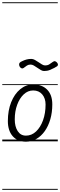

<svg xmlns="http://www.w3.org/2000/svg" viewBox="-25 -1250 532 1698"><path d="M204.5 3Q130 3 87.2 -45.8Q44.5 -94.5 44.5 -179.5Q44.5 -273 73.8 -346Q103 -419 153.8 -461Q204.5 -503 268.5 -503Q347.5 -503 392.5 -456.8Q437.5 -410.5 437.5 -327Q437.5 -255.5 420 -195.2Q402.5 -135 371 -90.5Q339.5 -46 297 -21.5Q254.5 3 204.5 3ZM105.5 -194Q105.5 -130.5 131.5 -90.5Q157.5 -50.5 204.5 -50.5Q254.5 -50.5 293.8 -87.2Q333 -124 355.5 -186.2Q378 -248.5 378 -325.5Q378 -380.5 348.5 -415.2Q319 -450 268.5 -450Q221.5 -450 184.8 -415.5Q148 -381 126.8 -323Q105.5 -265 105.5 -194ZM204.5 3Q130 3 87.2 -45.8Q44.5 -94.5 44.5 -179.5Q44.5 -273 73.8 -346Q103 -419 153.8 -461Q204.5 -503 268.5 -503Q347.5 -503 392.5 -456.8Q437.5 -410.5 437.5 -327Q437.5 -255.5 420 -195.2Q402.5 -135 371 -90.5Q339.5 -46 297 -21.5Q254.5 3 204.5 3ZM105.5 -194Q105.5 -130.5 131.5 -90.5Q157.5 -50.5 204.5 -50.5Q254.5 -50.5 293.8 -87.2Q333 -124 355.5 -186.2Q378 -248.5 378 -325.5Q378 -380.5 348.5 -415.2Q319 -450 268.5 -450Q221.5 -450 184.8 -415.5Q148 -381 126.8 -323Q105.5 -265 105.5 -194ZM364.5 -622Q351.5 -622 336.2 -630.5Q321 -639 305.2 -650.5Q289.5 -662 274.2 -670.5Q259 -679 245.5 -679Q226.5 -679 213.2 -670.2Q200 -661.5 184 -649Q177 -644 170 -645Q163 -646 157 -651.2Q151 -656.5 147.5 -664.2Q144 -672 144 -680Q144 -688.5 149.2 -695.2Q154.5 -702 173 -710Q190.5 -718.5 209.8 -723.8Q229 -729 252.5 -729Q267 -729 283.2 -720.2Q299.5 -711.5 315.5 -700.2Q331.5 -689 346.2 -680.2Q361 -671.5 373 -671.5Q398 -671.5 412 -681.8Q426 -692 445 -704.5Q455.5 -711.5 465.2 -707.2Q475 -703 481.2 -694.2Q487.5 -685.5 487.5 -678.5Q487.5 -669.5 480 -664Q472.5 -658.5 454.5 -649Q436 -640 415 -631Q394 -622 364.5 -622ZM-5 420.5H486V428.5H-5ZM-5 -16H486V0H-5ZM-5 -505.5H486V-497.5H-5ZM-5 -1230H486V-1222H-5Z"/></svg>

Font: Edu VIC WA NT Pre Guide
Style: Regular
Weight: 400
Designer: Tina and Corey Anderson, Eben Sorkin, Mirko Velimirovic
Foundry: Google for Education
Version: Version 1.000